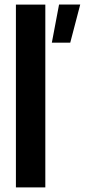

<svg xmlns="http://www.w3.org/2000/svg" viewBox="-20 -820 371 840"><path d="M49.6 0V-800H178.3V0ZM206.8 -633.2 238.4 -800.3H331L287.3 -633.2Z"/></svg>

Font: Big Shoulders Text SC Thin
Style: Regular
Weight: 100
Designer: Patric King
Foundry: XO Type Co
Version: Version 2.002